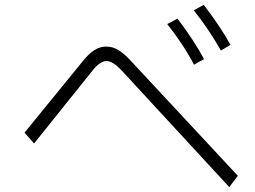

<svg xmlns="http://www.w3.org/2000/svg" viewBox="-20 -810 1040 783"><path d="M881 -604Q829 -695 770 -768L811 -790Q880 -700 920 -627ZM771 -546Q732 -623 662 -712L704 -734Q774 -641 812 -569ZM473 -526Q439 -561 415 -561Q388 -561 358 -523L119 -225L80 -269L318 -561Q343 -592 365.5 -606Q388 -620 413 -620Q438 -620 460 -607.5Q482 -595 507 -569L950 -93L915 -47Z"/></svg>

Font: IBM Plex Sans JP Light
Style: Regular
Weight: 300
Designer: Mike Abbink; Paul van der Laan; Pieter van Rosmalen; Wujin Sim; Yejin Wi; Jinhee Kim; Boomi Park; Yona Kim; Kichan Ma
Foundry: Sandoll Inc.
Version: Version 1.002